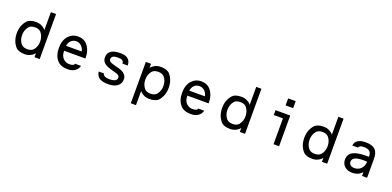

<svg xmlns="http://www.w3.org/2000/svg" viewBox="11 -2273 7764 3801"><g transform="rotate(20 3893.5 -373.0)"><path d="M304.7 -149.4Q243.2 -222.7 243.2 -328.1Q243.2 -435.5 304.7 -509.8Q345.7 -559.6 433.6 -559.6Q521.5 -559.6 562.5 -509.8Q624 -435.5 624 -328.1Q624 -222.7 562.5 -149.4Q521.5 -99.6 433.6 -99.6Q345.7 -99.6 304.7 -149.4ZM733.4 -949.2H624V-569.3Q605.5 -604.5 537.1 -639.6Q487.3 -666 418.9 -666Q283.2 -666 225.6 -598.6Q131.8 -488.3 131.8 -328.1Q131.8 -166 225.6 -56.6Q283.2 10.7 418.9 10.7Q486.3 10.7 537.1 -15.6Q599.6 -46.9 624 -85.9V0H733.4Z M1134.8 -425.8Q1144.5 -498 1187.5 -537.1Q1233.4 -580.1 1295.9 -580.1Q1355.5 -580.1 1404.3 -537.1Q1455.1 -488.3 1462.9 -425.8ZM1423.8 -153.3Q1416 -130.9 1400.4 -121.1Q1373 -105.5 1318.4 -105.5Q1241.2 -105.5 1187.5 -159.2Q1131.8 -212.9 1131.8 -320.3H1580.1V-336.9Q1580.1 -492.2 1495.1 -595.7Q1424.8 -681.6 1295.9 -681.6Q1178.7 -681.6 1099.6 -595.7Q1014.6 -500 1014.6 -340.8Q1014.6 -176.8 1099.6 -82Q1172.9 0 1318.4 0Q1417 0 1476.6 -44.9Q1536.1 -89.8 1547.9 -153.3Z M2025.4 -168.9H1915Q1926.8 -80.1 1988.3 -37.1Q2050.8 3.9 2174.8 3.9Q2298.8 3.9 2367.2 -48.8Q2437.5 -99.6 2437.5 -193.4Q2437.5 -254.9 2392.6 -298.8Q2349.6 -342.8 2263.7 -365.2L2168 -390.6Q2094.7 -409.2 2070.3 -427.7Q2045.9 -448.2 2045.9 -478.5Q2045.9 -518.6 2079.1 -539.1Q2113.3 -558.6 2177.7 -558.6Q2247.1 -558.6 2274.4 -540Q2300.8 -521.5 2305.7 -475.6L2415 -476.6Q2413.1 -568.4 2359.4 -612.3Q2305.7 -658.2 2202.1 -658.2Q2067.4 -658.2 2002 -613.3Q1935.5 -567.4 1935.5 -474.6Q1935.5 -406.2 1980.5 -363.3Q2027.3 -319.3 2124 -292L2224.6 -263.7Q2286.1 -247.1 2302.7 -230.5Q2322.3 -216.8 2322.3 -185.5Q2322.3 -142.6 2283.2 -119.1Q2242.2 -97.7 2165 -97.7Q2101.6 -97.7 2067.4 -115.2Q2032.2 -134.8 2025.4 -168.9Z M3156.2 -516.6Q3217.8 -443.4 3217.8 -337.9Q3217.8 -230.5 3156.2 -156.2Q3115.2 -106.4 3027.3 -106.4Q2939.5 -106.4 2898.4 -156.2Q2836.9 -230.5 2836.9 -337.9Q2836.9 -443.4 2898.4 -516.6Q2939.5 -566.4 3027.3 -566.4Q3115.2 -566.4 3156.2 -516.6ZM2727.5 -666V205.1H2836.9V-95.7Q2855.5 -60.5 2923.8 -25.4Q2971.7 0 3042 0Q3177.7 0 3235.4 -66.4Q3329.1 -177.7 3329.1 -337.9Q3329.1 -498 3235.4 -609.4Q3177.7 -675.8 3042 -675.8Q2976.6 -675.8 2923.8 -650.4Q2860.4 -616.2 2836.9 -580.1V-666Z M3730.5 -425.8Q3740.2 -498 3783.2 -537.1Q3829.1 -580.1 3891.6 -580.1Q3951.2 -580.1 4000 -537.1Q4050.8 -488.3 4058.6 -425.8ZM4019.5 -153.3Q4011.7 -130.9 3996.1 -121.1Q3968.8 -105.5 3914.1 -105.5Q3836.9 -105.5 3783.2 -159.2Q3727.5 -212.9 3727.5 -320.3H4175.8V-336.9Q4175.8 -492.2 4090.8 -595.7Q4020.5 -681.6 3891.6 -681.6Q3774.4 -681.6 3695.3 -595.7Q3610.4 -500 3610.4 -340.8Q3610.4 -176.8 3695.3 -82Q3768.6 0 3914.1 0Q4012.7 0 4072.3 -44.9Q4131.8 -89.8 4143.6 -153.3Z M4630.9 -149.4Q4569.3 -222.7 4569.3 -328.1Q4569.3 -435.5 4630.9 -509.8Q4671.9 -559.6 4759.8 -559.6Q4847.7 -559.6 4888.7 -509.8Q4950.2 -435.5 4950.2 -328.1Q4950.2 -222.7 4888.7 -149.4Q4847.7 -99.6 4759.8 -99.6Q4671.9 -99.6 4630.9 -149.4ZM5059.6 -949.2H4950.2V-569.3Q4931.6 -604.5 4863.3 -639.6Q4813.5 -666 4745.1 -666Q4609.4 -666 4551.8 -598.6Q4458 -488.3 4458 -328.1Q4458 -166 4551.8 -56.6Q4609.4 10.7 4745.1 10.7Q4812.5 10.7 4863.3 -15.6Q4925.8 -46.9 4950.2 -85.9V0H5059.6Z M5466.8 -646.5V-544.9H5660.2V0H5777.3V-646.5ZM5622.1 -803.7H5781.2V-951.2H5622.1Z M6361.3 -149.4Q6299.8 -222.7 6299.8 -328.1Q6299.8 -435.5 6361.3 -509.8Q6402.3 -559.6 6490.2 -559.6Q6578.1 -559.6 6619.1 -509.8Q6680.7 -435.5 6680.7 -328.1Q6680.7 -222.7 6619.1 -149.4Q6578.1 -99.6 6490.2 -99.6Q6402.3 -99.6 6361.3 -149.4ZM6790 -949.2H6680.7V-569.3Q6662.1 -604.5 6593.8 -639.6Q6543.9 -666 6475.6 -666Q6339.8 -666 6282.2 -598.6Q6188.5 -488.3 6188.5 -328.1Q6188.5 -166 6282.2 -56.6Q6339.8 10.7 6475.6 10.7Q6543 10.7 6593.8 -15.6Q6656.2 -46.9 6680.7 -85.9V0H6790Z M7521.5 -307.6Q7516.6 -214.8 7461.9 -160.2Q7407.2 -102.5 7322.3 -102.5Q7271.5 -102.5 7240.2 -128.9Q7209 -155.3 7209 -196.3Q7209 -255.9 7268.6 -283.2Q7330.1 -311.5 7450.2 -311.5Q7452.1 -311.5 7457 -311Q7461.9 -310.5 7470.7 -310.1Q7479.5 -309.6 7487.3 -309.6Q7493.2 -309.6 7504.9 -309.1Q7516.6 -308.6 7521.5 -307.6ZM7521.5 -90.8V-8.8H7627.9V-409.2Q7627.9 -541 7564.5 -599.6Q7502.9 -660.2 7363.3 -660.2Q7258.8 -660.2 7201.2 -621.1Q7141.6 -583 7134.8 -508.8H7253.9Q7262.7 -535.2 7288.1 -546.9Q7312.5 -559.6 7360.4 -559.6Q7444.3 -559.6 7483.4 -525.4Q7521.5 -492.2 7521.5 -415V-411.1Q7506.8 -411.1 7495.1 -412.1H7468.8Q7273.4 -412.1 7183.6 -361.3Q7092.8 -310.5 7092.8 -201.2Q7092.8 -110.4 7154.3 -54.7Q7217.8 0 7319.3 0Q7377.9 0 7431.6 -22.5Q7480.5 -43.9 7521.5 -90.8Z"/></g></svg>

Font: OCR-B
Style: Regular
Weight: 400
Version: 1.1